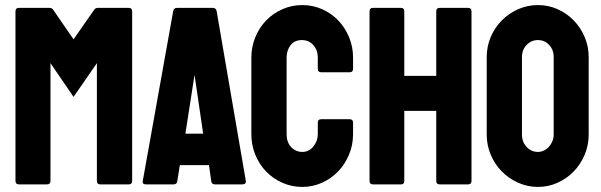

<svg xmlns="http://www.w3.org/2000/svg" viewBox="-20 -727 2368 757"><path d="M55 0Q41 0 41 -14V-682Q41 -696 55 -696H175Q185 -696 190 -688L270 -572L351 -688Q356 -696 366 -696H487Q501 -696 501 -682V-14Q501 0 487 0H376Q362 0 362 -14V-478L270 -345L179 -478V-14Q179 0 165 0Z M711 -200H781L747 -432ZM556 0Q540 0 543 -14L663 -684Q666 -696 678 -696H819Q831 -696 834 -684L949 -15Q952 0 934 0H828Q815 0 813 -12L804 -76H689L679 -12Q677 0 664 0Z M1172 10Q1130 10 1093 -6.5Q1056 -23 1029 -51Q1002 -79 986.5 -117Q971 -155 971 -198V-500Q971 -542 986.5 -580Q1002 -618 1029 -646Q1056 -674 1093 -690.5Q1130 -707 1172 -707Q1213 -707 1249.5 -691Q1286 -675 1313 -647Q1340 -619 1356 -581Q1372 -543 1372 -500V-456Q1372 -442 1358 -442H1247Q1233 -442 1233 -456V-500Q1233 -529 1215.5 -549Q1198 -569 1170 -569Q1141 -569 1125.5 -548.5Q1110 -528 1110 -500V-198Q1110 -166 1128 -147Q1146 -128 1172 -128Q1198 -128 1215.5 -149.5Q1233 -171 1233 -198V-243Q1233 -257 1247 -257H1358Q1372 -257 1372 -243V-198Q1372 -155 1356 -117Q1340 -79 1313 -51Q1286 -23 1249.5 -6.5Q1213 10 1172 10Z M1451 0Q1437 0 1437 -14V-682Q1437 -696 1451 -696H1560Q1574 -696 1574 -682V-428H1700V-682Q1700 -696 1714 -696H1825Q1839 -696 1839 -682V-14Q1839 0 1825 0H1714Q1700 0 1700 -14V-290H1574V-14Q1574 0 1561 0Z M2101 -128Q2113 -128 2124.5 -133.5Q2136 -139 2144.5 -148.5Q2153 -158 2158 -170.5Q2163 -183 2163 -196V-502Q2163 -531 2145 -550Q2127 -569 2101 -569Q2075 -569 2056.5 -550Q2038 -531 2038 -502V-196Q2038 -167 2056.5 -147.5Q2075 -128 2101 -128ZM2101 10Q2060 10 2023 -6.5Q1986 -23 1958.5 -51Q1931 -79 1915 -116.5Q1899 -154 1899 -196V-502Q1899 -544 1915 -581.5Q1931 -619 1959 -647Q1987 -675 2023.5 -691Q2060 -707 2101 -707Q2142 -707 2178 -691Q2214 -675 2241.5 -647Q2269 -619 2285 -581.5Q2301 -544 2301 -502V-196Q2301 -154 2285 -116.5Q2269 -79 2242 -51Q2215 -23 2178.5 -6.5Q2142 10 2101 10Z"/></svg>

Font: AL Dynamic
Style: Bold
Weight: 700
Version: Version 1.000; ttfautohint (v1.8.2) -l 8 -r 50 -G 200 -x 14 